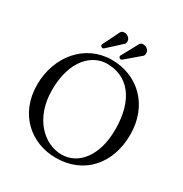

<svg xmlns="http://www.w3.org/2000/svg" viewBox="-192 -980 1082 1135"><g transform="rotate(30 349.0 -412.5)"><path d="M334 -624C475 -624 570 -518 570 -310C570 -131 482 -24 368 -24C248 -24 129 -135 129 -327C129 -537 238 -624 334 -624ZM662 -329C662 -527 527 -658 347 -658C168 -658 37 -506 37 -310C37 -113 176 10 348 10C539 10 662 -129 662 -329ZM490 -820C479 -829 470 -830 462 -830C451 -830 444 -826 439 -818L377 -704C376 -703 376 -701 376 -699C376 -691 385 -686 390 -686C393 -686 395 -686 397 -688L496 -772C500 -776 503 -783 503 -792C503 -802 499 -813 490 -820ZM357 -826C352 -830 343 -835 334 -835C319 -835 312 -831 307 -823L250 -708C249 -707 249 -705 249 -704C249 -700 251 -696 255 -693C257 -692 260 -690 263 -690C265 -690 268 -691 271 -692L365 -778C370 -782 372 -789 372 -797C372 -808 367 -819 357 -826Z"/></g></svg>

Font: Linux Libertine O C
Style: Regular
Weight: 400
Designer: Philipp H. Poll
Foundry: Philipp H. Poll
Version: Version 4.0.3